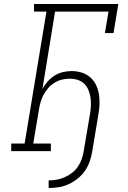

<svg xmlns="http://www.w3.org/2000/svg" viewBox="-20 -755 640 959"><path d="M223 184V146Q243 146 263 142.5Q283 139 302.5 130.5Q322 122 339.5 108.5Q357 95 369 77.5Q381 60 388 40Q395 20 398 0L430 -188Q433 -208 434 -228.5Q435 -249 432 -268.5Q429 -288 421.5 -306Q414 -324 400.5 -337Q387 -350 368 -356Q349 -362 328 -362Q309 -362 290 -357.5Q271 -353 253.5 -342.5Q236 -332 222.5 -317Q209 -302 199 -284Q189 -266 183.5 -247.5Q178 -229 175 -210L146 -38H234V0H36V-38H103L212 -697H150V-735H571L547 -590H504L522 -697H255L192 -311Q203 -331 218.5 -348.5Q234 -366 253.5 -378Q273 -390 295 -395Q317 -400 338 -400Q364 -400 388 -392.5Q412 -385 430.5 -369Q449 -353 459.5 -331Q470 -309 474 -284.5Q478 -260 477 -233.5Q476 -207 471 -181L441 0Q437 25 428.5 50Q420 75 405 97Q390 119 368.5 136.5Q347 154 323 165Q299 176 273.5 180Q248 184 223 184Z"/></svg>

Font: Iosevka Curly Slab XLtEx
Style: Italic
Weight: 200
Width: 7
Italic angle: -9°
Monospace: yes
Designer: Belleve Invis
Foundry: Belleve Invis
Version: Version 11.1.0; ttfautohint (v1.8.3)